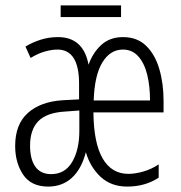

<svg xmlns="http://www.w3.org/2000/svg" viewBox="-20 -679 668 709"><path d="M434 -542Q487 -542 520 -509.5Q553 -477 568.5 -423.5Q584 -370 584 -306V-264H325Q326 -151 359 -94Q392 -37 454 -37Q479 -37 509 -45.5Q539 -54 566 -72V-23Q516 10 450 10Q390 10 351.5 -26Q313 -62 297 -117Q281 -55 245.5 -22.5Q210 10 158 10Q95 10 65.5 -34Q36 -78 36 -140Q36 -220 83 -262Q130 -304 213 -309L272 -312V-370Q272 -496 192 -496Q172 -496 146.5 -489Q121 -482 93 -465L74 -507Q98 -522 129 -532Q160 -542 194 -542Q288 -542 307 -440Q323 -485 354.5 -513.5Q386 -542 434 -542ZM434 -496Q387 -496 358 -448.5Q329 -401 326 -308H534Q534 -361 523.5 -403.5Q513 -446 490.5 -471Q468 -496 434 -496ZM220 -267Q152 -263 121.5 -231.5Q91 -200 91 -141Q91 -91 110.5 -63.5Q130 -36 169 -36Q220 -36 246.5 -81Q273 -126 273 -196V-271ZM427 -659V-616H204V-659Z"/></svg>

Font: Noto Sans ExtraCondensed Light
Style: Regular
Weight: 300
Width: 2
Designer: Monotype Design Team
Foundry: Monotype Imaging Inc.
Version: Version 2.013; ttfautohint (v1.8.4.7-5d5b)